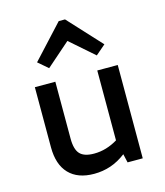

<svg xmlns="http://www.w3.org/2000/svg" viewBox="-114 -843 808 942"><g transform="rotate(-15 290.0 -372.5)"><path d="M248 12Q165 12 120.5 -34.5Q76 -81 76 -169V-474H180V-185Q180 -130 201.5 -107Q223 -84 273 -84Q305 -84 335 -93Q365 -102 393 -119V-474H497V0H420L410 -44Q372 -15 332 -1.5Q292 12 248 12ZM168 -546 118 -589 273 -757H305L460 -589L410 -546L289 -652Z"/></g></svg>

Font: Sometype Mono SemiBold
Style: Regular
Weight: 600
Designer: Ryoichi Tsunekawa
Foundry: Dharma Type
Version: Version 1.001